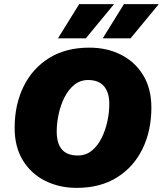

<svg xmlns="http://www.w3.org/2000/svg" viewBox="-20 -901 790 931"><path d="M352 10Q267 10 198.5 -24.5Q130 -59 90.5 -124Q51 -189 51 -281Q51 -393 94 -481Q137 -569 218 -619.5Q299 -670 413 -670Q499 -670 567 -635.5Q635 -601 674.5 -536Q714 -471 714 -379Q714 -267 671 -179Q628 -91 547 -40.5Q466 10 352 10ZM357 -147Q396 -147 424.5 -170Q453 -193 472 -230.5Q491 -268 500.5 -312Q510 -356 510 -397Q510 -453 484 -483Q458 -513 408 -513Q369 -513 340.5 -490Q312 -467 293 -429.5Q274 -392 264.5 -348Q255 -304 255 -263Q255 -147 357 -147ZM478 -715 581 -881H750L613 -715ZM261 -715 364 -881H533L396 -715Z"/></svg>

Font: Work Sans ExtraBold
Style: Italic
Weight: 800
Italic angle: -13°
Designer: Wei Huang
Foundry: Wei Huang
Version: Version 2.012; ttfautohint (v1.8.3)